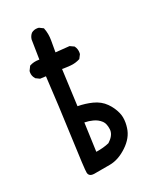

<svg xmlns="http://www.w3.org/2000/svg" viewBox="-142 -846 785 947"><g transform="rotate(-20 250.0 -372.5)"><path d="M178.2 13.7Q162.6 13.7 156.2 2Q154.8 -1.5 153.8 -5.4Q149.9 -23.9 143.6 -195.3Q137.2 -366.7 127.9 -520.5L96.7 -519L74.7 -529.8L74.2 -530.8Q60.5 -545.9 60.5 -565.9Q60.5 -568.8 61 -572.8L72.3 -595.7L73.2 -596.7Q95.2 -608.9 123 -608.9Q124.5 -608.9 125.5 -608.9L123.5 -715.3Q125.5 -732.9 136.7 -746.1Q150.4 -757.8 169.9 -757.8Q172.9 -757.8 177.2 -757.3L199.7 -746.1L200.2 -744.1Q212.4 -713.9 212.4 -677.7V-615.2L288.1 -620.6L311 -609.9L312 -608.4Q323.2 -592.8 323.2 -573.2Q323.2 -570.3 322.8 -565.9L311.5 -543.9Q286.6 -530.8 260.3 -528.8Q237.3 -526.9 214.8 -526.9L223.6 -328.6Q264.6 -328.1 301.8 -318.8Q342.3 -308.6 369.1 -281.7Q393.6 -257.3 407.7 -226.1Q418.5 -202.6 418.5 -170.9Q418.5 -158.2 416.5 -144Q410.2 -94.2 366 -52.5Q321.8 -10.7 274.9 -2.4Q229.5 5.4 186.5 13.2Q182.1 13.7 178.2 13.7ZM335 -160.6Q335 -164.6 334.5 -168Q330.6 -198.2 315.9 -212.4Q296.9 -230 272 -235.8Q252 -241.2 228 -241.7L233.9 -85.4Q273.9 -91.3 304.7 -105Q335 -132.8 335 -160.6Z"/></g></svg>

Font: Bakudai
Style: Medium
Weight: 500
Version: Version 1.48